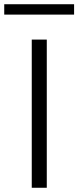

<svg xmlns="http://www.w3.org/2000/svg" viewBox="-48 -887 370 907"><path d="M102 0V-700H173V0ZM-28 -818V-867H302V-818Z"/></svg>

Font: Georama Extended Light
Style: Regular
Weight: 300
Width: 7
Designer: Jean-Baptiste Levee
Foundry: Production Type
Version: Version 1.000